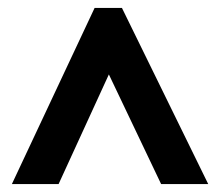

<svg xmlns="http://www.w3.org/2000/svg" viewBox="-20 -735 555 485"><path d="M10 -270H128L255 -547L387 -270H506L288 -715H219Z"/></svg>

Font: Noto Sans Lao UI Cond
Style: Bold
Weight: 700
Width: 3
Designer: Monotype Design Team
Foundry: Monotype Imaging Inc.
Version: Version 2.000